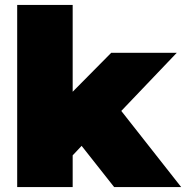

<svg xmlns="http://www.w3.org/2000/svg" viewBox="-20 -762 758 782"><path d="M239 -90 244 -356 433 -547H700L450 -285L337 -194ZM50 0V-742H276V0ZM445 0 295 -190 434 -361 718 0Z"/></svg>

Font: MOST Montserrat Black
Style: Regular
Weight: 900
Designer: Julieta Ulanovsky
Foundry: Julieta Ulanovsky
Version: Version 8.000;March 11, 2024;FontCreator 15.0.0.2926 64-bit